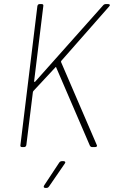

<svg xmlns="http://www.w3.org/2000/svg" viewBox="-20 -720 558 940"><path d="M80 -10 163 -690Q165 -700 174 -700H184Q194 -700 192 -690L147 -322Q147 -320 149 -319Q151 -318 152 -320L485 -694Q490 -700 498 -700H510Q516 -700 517.5 -696.5Q519 -693 514 -688L280 -422Q278 -418 279 -416L453 -12L455 -7Q455 0 445 0H431Q424 0 420 -7L255 -390Q255 -392 253.5 -392Q252 -392 251 -390L143 -274Q141 -270 141 -269L109 -10Q107 0 98 0H88Q78 0 80 -10ZM196 188 270 76Q275 69 283 69H291Q297 69 299 72.5Q301 76 297 81L220 193Q215 200 208 200H202Q196 200 194.5 196.5Q193 193 196 188Z"/></svg>

Font: Barlow Semi Condensed Thin
Style: Italic
Weight: 250
Width: 4
Italic angle: -7°
Designer: Jeremy Tribby
Foundry: Tribby Type
Version: Version 1.408